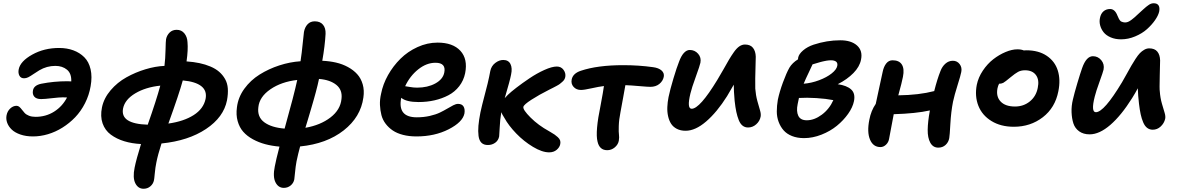

<svg xmlns="http://www.w3.org/2000/svg" viewBox="-20 -847 7183 1172"><path d="M181.2 -14.2Q138.2 -14.2 104.5 -25.9Q70.8 -37.6 51.5 -56.2Q32.2 -74.7 23.9 -97.4Q15.6 -120.1 20 -143.1Q24.9 -168.5 42.5 -184.8Q60.1 -201.2 81.1 -201.2Q90.8 -201.2 98.6 -194.3Q106.4 -187.5 113.8 -177.5Q121.1 -167.5 130.4 -157.5Q139.6 -147.5 156.7 -140.6Q173.8 -133.8 196.8 -133.8Q259.8 -133.8 310.3 -165.5Q360.8 -197.3 389.2 -252Q380.4 -252.9 362.8 -252.9Q342.3 -252.9 296.9 -247.6Q251.5 -242.2 231 -242.2Q202.1 -242.2 189.5 -256.8Q176.8 -271.5 181.2 -294.9Q186.5 -326.2 231.9 -335.9Q309.1 -351.1 391.1 -351.1Q407.2 -351.1 415 -350.1Q417 -398.4 388.9 -421.6Q360.8 -444.8 317.9 -444.8Q265.6 -444.8 220.2 -418Q207.5 -410.6 186 -396Q164.6 -381.3 152.1 -375.2Q139.6 -369.1 127 -369.1Q106.9 -369.1 98.4 -385.3Q89.8 -401.4 94.2 -423.8Q104 -473.1 176.8 -513.7Q249.5 -554.2 340.8 -554.2Q388.7 -554.2 427.7 -539.8Q466.8 -525.4 494.6 -497.6Q522.5 -469.7 533 -424.1Q543.5 -378.4 533.2 -320.8Q523.9 -266.1 499 -217Q474.1 -168 439 -131.3Q403.8 -94.7 361.3 -68.1Q318.8 -41.5 272.7 -27.8Q226.6 -14.2 181.2 -14.2Z M856.4 305.2Q822.8 305.2 805.9 271.5Q789.1 237.8 801.8 175.8Q812 125 840.8 32.2Q784.7 29.3 738.3 15.1Q691.9 1 656.5 -25.1Q621.1 -51.3 606.2 -94Q591.3 -136.7 602.5 -191.9Q614.3 -248 655.3 -296.1Q696.3 -344.2 751.7 -375Q807.1 -405.8 867.7 -424.1Q928.2 -442.4 983.9 -444.8Q989.3 -488.3 990.5 -543.2Q991.7 -598.1 993.7 -607.9Q998.5 -631.8 1015.4 -648.4Q1032.2 -665 1058.6 -665Q1087.9 -665 1105.5 -643.3Q1123 -621.6 1124.5 -589.8Q1128.9 -543.5 1118.7 -472.2Q1161.6 -469.2 1197.5 -461.7Q1233.4 -454.1 1264.6 -440.9Q1295.9 -427.7 1317.6 -408.9Q1339.4 -390.1 1353.8 -364.7Q1368.2 -339.4 1370.6 -307.1Q1373 -274.9 1365.7 -234.9Q1345.2 -131.3 1237.5 -59.6Q1129.9 12.2 965.8 28.8Q943.4 98.6 934.6 144Q928.2 174.3 924.8 211.4Q921.4 248.5 919.9 252.9Q915.5 275.4 897.9 290.3Q880.4 305.2 856.4 305.2ZM1234.9 -243.2Q1244.6 -292.5 1209 -320.8Q1173.3 -349.1 1095.7 -356Q1074.2 -276.4 1007.8 -92.8Q1101.6 -106 1161.9 -144.3Q1222.2 -182.6 1234.9 -243.2ZM731.4 -186Q721.7 -137.7 759.8 -113Q797.9 -88.4 881.8 -85.9Q934.1 -234.4 958.5 -324.2Q869.1 -314.9 805.9 -277.3Q742.7 -239.7 731.4 -186Z M1712.4 299.8Q1678.7 299.8 1661.6 265.9Q1644.5 231.9 1657.2 169.9Q1664.1 131.3 1686 47.9Q1639.6 43.9 1599.4 33.2Q1559.1 22.5 1523.7 3.2Q1488.3 -16.1 1464.8 -42.7Q1441.4 -69.3 1430.7 -107.7Q1419.9 -146 1426.3 -191.9Q1433.6 -252.9 1471.4 -305.2Q1509.3 -357.4 1564.9 -392.1Q1620.6 -426.8 1685.1 -447.8Q1749.5 -468.8 1814.5 -473.1Q1822.3 -524.4 1828.1 -584.7Q1834 -645 1835.4 -651.9Q1840.8 -681.2 1857.7 -699Q1874.5 -716.8 1901.4 -716.8Q1934.6 -716.8 1951.7 -696Q1968.8 -675.3 1967.3 -640.1Q1963.4 -567.4 1947.3 -476.1Q1991.7 -474.1 2031 -465.1Q2070.3 -456.1 2104 -437.7Q2137.7 -419.4 2160.6 -394Q2183.6 -368.7 2194.1 -332Q2204.6 -295.4 2198.2 -252Q2182.1 -132.8 2077.9 -51Q1973.6 30.8 1812 46.9Q1799.8 91.3 1790 138.2Q1784.2 169.4 1780.8 207Q1777.3 244.6 1776.4 248Q1772 270.5 1754.2 285.2Q1736.3 299.8 1712.4 299.8ZM2064.5 -243.2Q2071.3 -297.9 2033 -328.9Q1994.6 -359.9 1927.2 -365.2Q1923.3 -346.7 1918.7 -327.1Q1914.1 -307.6 1907.5 -283.4Q1900.9 -259.3 1896.5 -243.4Q1892.1 -227.5 1883.3 -197.8Q1874.5 -168 1871.1 -156.2Q1867.7 -144.5 1857.2 -109.6Q1846.7 -74.7 1844.2 -66.9Q1936 -83 1997.1 -129.9Q2058.1 -176.8 2064.5 -243.2ZM1557.1 -192.9Q1549.3 -133.3 1593 -100.8Q1636.7 -68.4 1717.3 -62Q1775.9 -271.5 1794.4 -358.9Q1697.8 -348.1 1630.6 -302Q1563.5 -255.9 1557.1 -192.9Z M2522 -14.2Q2477.1 -14.2 2440.2 -23.7Q2403.3 -33.2 2377.9 -50.3Q2352.5 -67.4 2334.2 -91.3Q2315.9 -115.2 2308.3 -144.3Q2300.8 -173.3 2299.3 -206.3Q2297.9 -239.3 2306.2 -274.9Q2317.4 -333 2348.6 -388.7Q2379.9 -444.3 2424.6 -488.5Q2469.2 -532.7 2528.8 -559.8Q2588.4 -586.9 2650.9 -586.9Q2744.1 -586.9 2790.3 -536.9Q2836.4 -486.8 2819.3 -399.9Q2810.1 -355.5 2783.2 -320.8Q2756.3 -286.1 2717.3 -265.6Q2678.2 -245.1 2632.3 -234.6Q2586.4 -224.1 2535.2 -224.1Q2460 -224.1 2429.2 -250Q2405.3 -130.9 2523.9 -130.9Q2566.4 -130.9 2603.5 -139.4Q2640.6 -147.9 2665.3 -159.9Q2689.9 -171.9 2710 -183.8Q2730 -195.8 2746.6 -204.3Q2763.2 -212.9 2775.9 -212.9Q2799.8 -212.9 2809.6 -196.8Q2819.3 -180.7 2814.9 -153.8Q2803.7 -101.1 2718.3 -57.6Q2632.8 -14.2 2522 -14.2ZM2638.2 -463.9Q2583.5 -463.9 2533 -423.6Q2482.4 -383.3 2453.1 -320.8Q2456.1 -320.8 2480 -316.4Q2503.9 -312 2525.9 -312Q2590.3 -312 2637 -337.4Q2683.6 -362.8 2691.9 -403.8Q2704.1 -463.9 2638.2 -463.9Z M2959 38.1Q2933.6 38.6 2919.2 24.7Q2904.8 10.7 2901.1 -17.3Q2897.5 -45.4 2900.4 -79.6Q2903.3 -113.8 2912.6 -161.1Q2920.4 -198.7 2940.2 -273.2Q2960 -347.7 2965.8 -377.9Q2968.8 -390.1 2972.7 -413.1Q2979 -444.3 3002.9 -462.6Q3026.9 -481 3051.8 -481Q3083.5 -481 3095.9 -456.3Q3108.4 -431.6 3099.6 -391.1Q3093.3 -356.9 3061 -248Q3063.5 -251.5 3080.1 -268.1Q3097.7 -285.2 3132.8 -312.3Q3168 -339.4 3212.2 -369.1Q3256.3 -398.9 3302.7 -419.9Q3349.1 -440.9 3378.9 -440.9Q3405.3 -440.9 3419.9 -420.7Q3434.6 -400.4 3430.7 -377.9Q3429.2 -369.6 3425 -362.1Q3420.9 -354.5 3411.6 -346.7Q3402.3 -338.9 3397 -334.5Q3391.6 -330.1 3376 -321.8Q3360.4 -313.5 3356 -311.3Q3351.6 -309.1 3333 -299.8Q3270 -268.1 3223.9 -238.3Q3177.7 -208.5 3174.8 -194.8Q3170.9 -177.2 3218.5 -129.6Q3266.1 -82 3332 -45.9Q3334.5 -44.4 3339.4 -41.5Q3356.9 -31.2 3365.5 -25.4Q3374 -19.5 3384.8 -9.8Q3395.5 0 3398.9 10Q3402.3 20 3399.9 32.2Q3396.5 51.8 3378.2 67.4Q3359.9 83 3332 83Q3289.1 83 3233.2 49.3Q3177.2 15.6 3130.9 -32.5Q3084.5 -80.6 3059.1 -127Q3043.5 -151.4 3040 -162.1Q3032.2 -116.7 3030.3 -69.3Q3028.3 -22 3026.9 -14.2Q3022 10.7 3002.7 24.4Q2983.4 38.1 2959 38.1Z M3686.5 69.8Q3639.2 69.8 3627.4 17.1Q3612.3 -42 3646.5 -206.1Q3662.1 -288.6 3666.5 -321.8Q3634.8 -317.9 3590.1 -307.9Q3545.4 -297.9 3526.4 -297.9Q3498 -297.9 3481.2 -316.7Q3464.4 -335.4 3469.7 -361.8Q3477.1 -398.9 3525.4 -415Q3627 -449.2 3784.7 -449.2Q3878.9 -449.2 3966.3 -437Q4000.5 -432.6 4018.3 -416.7Q4036.1 -400.9 4031.7 -377.9Q4026.4 -352.1 4004.6 -334.5Q3982.9 -316.9 3949.7 -316.9Q3934.1 -316.9 3881.3 -321.5Q3828.6 -326.2 3797.4 -327.1Q3795.4 -316.9 3784.4 -254.6Q3773.4 -192.4 3767.6 -163.1Q3758.3 -117.2 3757.1 -78.1Q3755.9 -39.1 3758.3 -24.4Q3760.7 -9.8 3757.3 12.2Q3752.9 35.6 3732.7 52.7Q3712.4 69.8 3686.5 69.8Z M4165 -48.8Q4134.3 -48.8 4111.6 -60.5Q4088.9 -72.3 4076.4 -91.8Q4064 -111.3 4058.1 -137.9Q4052.2 -164.6 4053.5 -193.8Q4054.7 -223.1 4061 -254.9Q4070.3 -299.8 4090.8 -368.2Q4111.3 -436.5 4125 -470.2Q4137.7 -505.4 4154.5 -523.7Q4171.4 -542 4190.4 -542Q4221.2 -542 4241.5 -518.8Q4261.7 -495.6 4255.4 -463.9Q4252.4 -447.8 4227.3 -378.7Q4202.1 -309.6 4194.3 -275.9Q4171.9 -183.1 4202.1 -183.1Q4251.5 -183.1 4358.4 -358.9Q4374.5 -384.8 4395.8 -422.9Q4417 -460.9 4430.4 -483.6Q4443.8 -506.3 4460.4 -529.8Q4477.1 -553.2 4493.4 -564.2Q4509.8 -575.2 4527.3 -575.2Q4560.5 -575.2 4576.4 -554.9Q4592.3 -534.7 4593.3 -501Q4593.3 -488.8 4591.8 -439.2Q4590.3 -389.6 4590.1 -368.4Q4589.8 -347.2 4590.3 -306.2Q4593.3 -266.1 4603 -230.5Q4612.8 -194.8 4619.4 -173.1Q4626 -151.4 4623 -134.8Q4617.7 -107.4 4595.9 -88.1Q4574.2 -68.8 4546.4 -68.8Q4526.9 -68.8 4512.7 -80.1Q4498.5 -91.3 4489.5 -114Q4480.5 -136.7 4474.6 -164.1Q4468.8 -191.4 4464.4 -231Q4459 -292 4459 -330.1Q4440.4 -298.8 4418 -259.8Q4356.4 -162.1 4290.5 -105.5Q4224.6 -48.8 4165 -48.8Z M4887.7 -3.9Q4846.7 -3.9 4814.7 -16.6Q4782.7 -29.3 4763.4 -51.3Q4744.1 -73.2 4732.9 -103Q4721.7 -132.8 4721.7 -167Q4721.7 -201.2 4728 -237.8Q4737.8 -285.2 4759 -343.3Q4780.3 -401.4 4798.8 -434.1Q4816.4 -463.4 4851.1 -484.9Q4851.1 -492.2 4852.1 -495.1Q4856.4 -517.1 4882.3 -539.3Q4908.2 -561.5 4945.8 -574.2Q5027.3 -601.1 5108.9 -601.1Q5176.3 -601.1 5211.7 -569.1Q5247.1 -537.1 5235.8 -482.9Q5227.5 -439.9 5189.5 -401.1Q5151.4 -362.3 5093.8 -333Q5148.9 -325.2 5175.5 -301Q5202.1 -276.9 5192.9 -230Q5185.5 -192.4 5157.2 -152.3Q5128.9 -112.3 5088.6 -79.3Q5048.3 -46.4 4994.6 -25.1Q4940.9 -3.9 4887.7 -3.9ZM5051.8 -479Q5045.9 -479 5039.1 -478.3Q5032.2 -477.5 5026.6 -476.8Q5021 -476.1 5012.7 -474.1Q5004.4 -472.2 4999.5 -471.2Q4994.6 -470.2 4984.6 -467.3Q4974.6 -464.4 4970.5 -463.1Q4966.3 -461.9 4954.8 -458.5Q4943.4 -455.1 4939.9 -454.1Q4935.5 -442.9 4916.7 -404.3Q4897.9 -365.7 4885.7 -335.9Q4933.6 -339.8 4980.2 -357.4Q5026.9 -375 5056.6 -398.7Q5086.4 -422.4 5090.8 -444.8Q5094.2 -462.4 5083.7 -470.7Q5073.2 -479 5051.8 -479ZM4849.1 -211.9Q4839.8 -167.5 4853 -140.1Q4866.2 -112.8 4904.8 -112.8Q4950.7 -112.8 4996.6 -147Q5042.5 -181.2 5066.9 -235.8Q5022 -244.6 4963.1 -248.3Q4904.3 -252 4856.9 -249Q4851.1 -223.6 4849.1 -211.9Z M5354.5 50.8Q5309.6 50.8 5290.5 4.6Q5271.5 -41.5 5286.6 -116.2Q5296.9 -171.4 5325.7 -212.9Q5333.5 -250 5348.1 -316.9Q5362.8 -383.8 5367.7 -407.2Q5374 -439.5 5389.4 -459.2Q5404.8 -479 5428.2 -479Q5468.8 -479 5485.1 -452.9Q5501.5 -426.8 5491.7 -377.9Q5485.4 -344.7 5463.4 -265.1Q5588.9 -266.6 5682.6 -291Q5701.2 -364.7 5720.7 -413.1Q5731 -440.9 5751 -458.5Q5771 -476.1 5796.4 -476.1Q5822.3 -476.1 5837.9 -455.6Q5853.5 -435.1 5847.7 -407.2Q5843.8 -386.2 5825 -326.7Q5806.2 -267.1 5797.4 -226.1Q5785.2 -164.1 5781.2 -91.3Q5777.3 -18.6 5774.4 -3.9Q5770 21 5752 37.6Q5733.9 54.2 5707.5 54.2Q5675.3 54.2 5658.7 24.2Q5642.1 -5.9 5642.8 -55.2Q5643.6 -104.5 5655.3 -168L5656.2 -172.9Q5570.3 -153.8 5435.5 -149.9Q5429.2 -118.7 5419.9 -67.6Q5410.6 -16.6 5407.2 0Q5403.8 21.5 5388.4 36.1Q5373 50.8 5354.5 50.8Z M6168.5 -73.2Q6088.9 -73.2 6032 -108.2Q5975.1 -143.1 5952.1 -201.4Q5929.2 -259.8 5942.4 -329.1Q5951.7 -374.5 5979.5 -416Q6007.3 -457.5 6043.2 -485.4Q6079.1 -513.2 6118.2 -529.5Q6157.2 -545.9 6190.4 -545.9Q6213.9 -545.9 6229.5 -539.1Q6234.4 -540 6244.6 -540Q6319.8 -540 6369.6 -506.3Q6419.4 -472.7 6437 -416.5Q6454.6 -360.4 6440.4 -290Q6420.9 -189.5 6345.5 -131.3Q6270 -73.2 6168.5 -73.2ZM6068.8 -308.1Q6059.1 -257.8 6087.9 -227.3Q6116.7 -196.8 6175.8 -196.8Q6228 -196.8 6266.4 -228Q6304.7 -259.3 6314.5 -310.1Q6325.2 -359.4 6303.7 -388.7Q6282.2 -418 6236.8 -418Q6212.4 -418 6194.3 -408.2Q6176.3 -398.4 6149.4 -376Q6114.3 -346.7 6104 -341.3Q6091.8 -335.4 6078.6 -335.9Q6072.3 -324.2 6068.8 -308.1Z M6823.2 -606.9Q6787.6 -606.9 6759.8 -618.9Q6731.9 -630.9 6716.8 -649.9Q6701.7 -668.9 6695.6 -691.7Q6689.5 -714.4 6694.3 -736.8Q6699.2 -763.2 6715.6 -777.6Q6731.9 -792 6756.3 -792Q6785.6 -792 6801.3 -751Q6802.2 -749 6805.7 -741.5Q6809.1 -733.9 6810.5 -731.2Q6812 -728.5 6815.9 -723.1Q6819.8 -717.8 6823.7 -715.8Q6827.6 -713.9 6834.2 -711.9Q6840.8 -710 6848.6 -710Q6856.9 -710 6866 -713.6Q6875 -717.3 6886.5 -725.8Q6897.9 -734.4 6904.8 -740.5Q6911.6 -746.6 6925.3 -759.3Q6939 -772 6943.4 -775.9Q6948.2 -780.3 6959.5 -790.5Q6970.7 -800.8 6976.3 -805.2Q6981.9 -809.6 6990.7 -815.9Q6999.5 -822.3 7007.1 -824.7Q7014.6 -827.1 7022.5 -827.1Q7043.5 -827.1 7052 -814Q7060.5 -800.8 7055.7 -775.9Q7050.3 -752.4 7030.5 -723.9Q7010.7 -695.3 6981.2 -668.9Q6951.7 -642.6 6909.2 -624.8Q6866.7 -606.9 6823.2 -606.9ZM6631.3 -26.9Q6593.3 -26.9 6567.6 -45.2Q6542 -63.5 6532.2 -93.5Q6522.5 -123.5 6521 -161.9Q6519.5 -200.2 6529.3 -240.2Q6538.1 -278.3 6556.2 -339.1Q6574.2 -399.9 6585.4 -431.2Q6610.8 -503.9 6651.4 -503.9Q6682.1 -503.9 6702.4 -479.5Q6722.7 -455.1 6716.3 -421.9Q6713.4 -408.2 6691.7 -348.1Q6669.9 -288.1 6662.6 -257.8Q6638.2 -162.1 6669.4 -162.1Q6719.2 -162.1 6828.6 -344.2Q6840.3 -364.3 6857.9 -396Q6875.5 -427.7 6886 -446.3Q6896.5 -464.8 6911.4 -487.5Q6926.3 -510.3 6938 -522.5Q6949.7 -534.7 6964.6 -543.2Q6979.5 -551.8 6994.6 -551.8Q7028.3 -551.8 7044.4 -532.2Q7060.5 -512.7 7061.5 -479Q7061.5 -469.2 7059.3 -385.3Q7057.1 -301.3 7059.6 -289.1Q7062.5 -249 7072.5 -214.4Q7082.5 -179.7 7089.1 -158.4Q7095.7 -137.2 7092.3 -121.1Q7085.9 -94.2 7064.9 -74.7Q7043.9 -55.2 7016.6 -55.2Q6997.1 -55.2 6982.4 -66.4Q6967.8 -77.6 6958.3 -100.1Q6948.7 -122.6 6942.9 -149.4Q6937 -176.3 6932.6 -213.9Q6926.8 -262.2 6925.3 -308.1Q6911.6 -281.7 6890.6 -248Q6824.2 -142.1 6757.6 -84.5Q6690.9 -26.9 6631.3 -26.9Z"/></svg>

Font: Shantell Sans Irregular Bouncy
Style: Italic
Weight: 600
Italic angle: -11.31°
Designer: Stephen Nixon, Anya Danilova, Shantell Martin
Foundry: Arrow Type
Version: Version 1.006;[9816181b4]